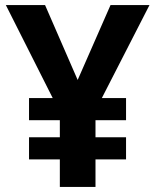

<svg xmlns="http://www.w3.org/2000/svg" viewBox="-20 -734 612 754"><path d="M285 -420 414 -714H567L380 -349H475V-262H355V-195H475V-108H355V0H215V-108H94V-195H215V-262H94V-349H187L3 -714H157Z"/></svg>

Font: Noto Sans Gurmukhi
Style: Regular
Weight: 400
Designer: Jelle Bosma - Monotype Design Team
Foundry: Monotype Imaging Inc.
Version: Version 2.003